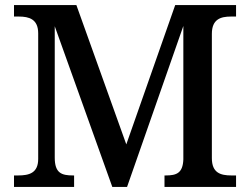

<svg xmlns="http://www.w3.org/2000/svg" viewBox="-20 -734 982 754"><path d="M35 0H271V-45H267C222 -45 195 -54 195 -115V-631L421 0H479L700 -632V-108C698 -54 673 -45 631 -45H626V0H907V-45H889C846 -45 812 -55 812 -113V-601C812 -659 847 -669 887 -669H907V-714H668L476 -167L280 -714H35V-669H54C94 -669 130 -659 130 -603V-110C130 -54 94 -45 51 -45H35Z"/></svg>

Font: Noto Serif Ethiopic Medium
Style: Regular
Weight: 500
Designer: Monotype Design Team
Foundry: Monotype Imaging Inc.
Version: Version 2.102